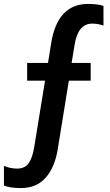

<svg xmlns="http://www.w3.org/2000/svg" viewBox="-64 -700 557 976"><path d="M180 -380 196 -480Q228 -680 384 -680Q433 -680 462 -670V-570Q434 -580 405 -580Q332 -580 315 -471L300 -380H397V-290H286L230 56Q215 150 168.5 203Q122 256 42 256Q-13 256 -44 243V143Q-13 157 24 157Q62 157 81.5 130Q101 103 110 47L165 -290H74V-380Z"/></svg>

Font: Hind Semibold
Style: Regular
Weight: 600
Designer: Manushi Parikh, Satya Rajpurohit
Foundry: Indian Type Foundry
Version: Version 1.201;PS 1.0;hotconv 1.0.78;makeotf.lib2.5.61930; tt